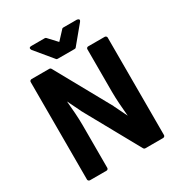

<svg xmlns="http://www.w3.org/2000/svg" viewBox="-195 -968 1045 1114"><g transform="rotate(-30 328.0 -410.5)"><path d="M70 0C70 5 75 12 83 12H194C199 12 206 8 206 0V-286C206 -340 201 -396 196 -451L239 -363V-362L443 6C445 9 449 12 454 12H573C578 12 586 8 586 0V-654C586 -659 581 -666 573 -666H462C457 -666 450 -662 450 -654V-370C450 -316 455 -258 460 -203L417 -291V-292L213 -660C211 -663 207 -666 202 -666H83C78 -666 70 -662 70 -654ZM392 -833C389 -833 385 -832 383 -829L330 -772L277 -829C275 -831 272 -833 268 -833H178C153 -833 168 -812 168 -812L264 -696C266 -693 270 -692 274 -692H386C390 -692 394 -693 396 -696L492 -812C508 -831 482 -833 482 -833Z"/></g></svg>

Font: Falling Sky
Style: Bd
Weight: 700
Designer: Paul D. Hunt
Foundry: Adobe Systems Incorporated
Version: Version 1.02